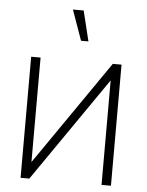

<svg xmlns="http://www.w3.org/2000/svg" viewBox="-54 -809 651 853"><g transform="rotate(5 271.5 -382.5)"><path d="M473 0H431V-466L109 0H70V-540H112V-74L434 -540H473ZM236.5 -765 284.5 -630H317.5L284.5 -765Z"/></g></svg>

Font: Tap Sans
Style: Regular
Weight: 400
Designer: Tap Payments
Foundry: Tap Payments
Version: Version 1.001;Glyphs 3.1.2 (3151)